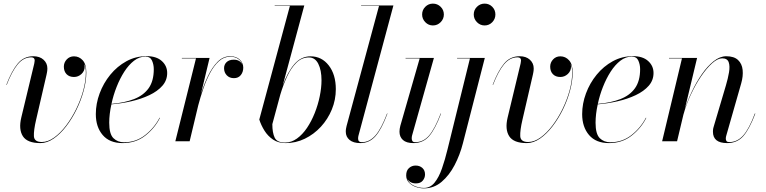

<svg xmlns="http://www.w3.org/2000/svg" viewBox="-20 -780 4228 1060"><path d="M179.5 -119.5Q165.5 -60 167.2 -28Q169 4 211 4Q244.5 4 279 -20.8Q313.5 -45.5 344.8 -86.8Q376 -128 400.8 -178.5Q425.5 -229 439.8 -281.2Q454 -333.5 454 -379Q454 -407 446 -427Q447.5 -420 447.5 -412Q447.5 -388 429.8 -371.5Q412 -355 388.5 -355Q362.5 -355 347.5 -370.5Q332.5 -386 332.5 -412Q332.5 -435 348.5 -452Q364.5 -469 388.5 -469Q417 -469 436.8 -447Q456.5 -425 456.5 -379Q456.5 -333.5 442.2 -280.5Q428 -227.5 403 -176.2Q378 -125 345.5 -82.8Q313 -40.5 276.5 -15.2Q240 10 203 10Q130.5 10 106.2 -28Q82 -66 97.5 -131L169 -428.5Q169.5 -433 170.5 -438Q171.5 -443 171.5 -446.5Q171.5 -463.5 152 -463.5Q109.5 -463.5 77.5 -424.5Q45.5 -385.5 17 -311.5L15 -312Q43.5 -387 77.2 -428.2Q111 -469.5 164 -469.5Q199.5 -469.5 220.5 -450.2Q241.5 -431 241.5 -402.5Q241.5 -391.5 239.8 -382.5Q238 -373.5 237 -368Z M583 -102.5Q583 -40 606.2 -17.2Q629.5 5.5 664.5 5.5Q730.5 5.5 781 -34Q831.5 -73.5 861 -130L863 -129Q834 -72 781.8 -31Q729.5 10 657 10Q585 10 547 -34.5Q509 -79 509 -150Q509 -207.5 530 -264.2Q551 -321 589 -367.5Q627 -414 678.2 -442Q729.5 -470 789.5 -470Q843.5 -470 873.2 -443.2Q903 -416.5 903 -377Q903 -336.5 876.2 -306.2Q849.5 -276 804.8 -254.8Q760 -233.5 705.2 -221Q650.5 -208.5 595 -204Q583 -149 583 -102.5ZM782.5 -467.5Q749.5 -467.5 720 -444.8Q690.5 -422 666.2 -384.2Q642 -346.5 623.8 -300.2Q605.5 -254 595.5 -206.5Q667.5 -212.5 720 -233Q772.5 -253.5 800.8 -293.2Q829 -333 829 -398Q829 -423.5 819.2 -445.5Q809.5 -467.5 782.5 -467.5Z M1062 -457.5H984V-460H1137L1089 -259.5Q1105 -311.5 1127.8 -359.5Q1150.5 -407.5 1181 -438.5Q1211.5 -469.5 1250.5 -469.5Q1284.5 -469.5 1303.8 -450.8Q1323 -432 1323 -406.5Q1323 -382.5 1309.5 -365.5Q1296 -348.5 1271.5 -348.5Q1247 -348.5 1232 -364.2Q1217 -380 1217 -403.5Q1217 -423.5 1231 -437Q1245 -450.5 1271 -450.5Q1303.5 -450.5 1317.5 -425Q1311.5 -443 1294.5 -455Q1277.5 -467 1250.5 -467Q1216 -467 1188.2 -441.8Q1160.5 -416.5 1139.2 -376.2Q1118 -336 1102 -289.2Q1086 -242.5 1074.5 -198.5L1027 0H948Z M1580.5 -747.5H1496.5V-750H1660L1541 -308.5Q1568.5 -383.5 1605.5 -426.2Q1642.5 -469 1694.5 -469Q1756 -469 1795 -418.8Q1834 -368.5 1834 -287.5Q1834 -229 1812 -175.5Q1790 -122 1751.5 -80.2Q1713 -38.5 1663 -14.2Q1613 10 1557 10Q1516.5 10 1487.8 -9.2Q1459 -28.5 1440.2 -58.5Q1421.5 -88.5 1411.5 -120ZM1483.5 -94.5Q1483.5 -47 1496.5 -20Q1509.5 7 1554 7Q1588.5 7 1619.2 -15Q1650 -37 1674.8 -73.8Q1699.5 -110.5 1717.5 -155.8Q1735.5 -201 1745.2 -248.2Q1755 -295.5 1755 -337Q1755 -392.5 1737.2 -427.8Q1719.5 -463 1685 -463Q1645.5 -463 1616 -433.5Q1586.5 -404 1564.8 -357Q1543 -310 1527.5 -257.5Z M2119 -153Q2087 -67 2053.2 -28.5Q2019.5 10 1969.5 10Q1930.5 10 1909.8 -7.5Q1889 -25 1889 -53Q1889 -63 1890.5 -70.8Q1892 -78.5 1893.5 -85L2072.5 -747.5H1973.5V-750H2152L1959 -31Q1957 -23.5 1957 -15Q1957 5 1977.5 5Q2020 5 2052.5 -32Q2085 -69 2117 -153.5Z M2310.5 -700Q2310.5 -725 2328 -742.5Q2345.5 -760 2370 -760Q2395 -760 2412.8 -742.5Q2430.5 -725 2430.5 -700Q2430.5 -675.5 2412.8 -657.5Q2395 -639.5 2370 -639.5Q2345.5 -639.5 2328 -657.5Q2310.5 -675.5 2310.5 -700ZM2415 -153Q2382.5 -67 2349.2 -28.5Q2316 10 2262.5 10Q2223.5 10 2204.5 -7.2Q2185.5 -24.5 2185.5 -53Q2185.5 -67.5 2190 -85L2297 -457.5H2219V-460H2375.5L2255 -32Q2253 -24.5 2253 -16Q2253 -7 2257 -1Q2261 5 2272.5 5Q2317 5 2348.8 -31.8Q2380.5 -68.5 2413 -153.5Z M2595.5 -700Q2595.5 -725 2613.2 -742.5Q2631 -760 2655.5 -760Q2680.5 -760 2697.8 -742.5Q2715 -725 2715 -700Q2715 -675.5 2697.8 -657.5Q2680.5 -639.5 2655.5 -639.5Q2631 -639.5 2613.2 -657.5Q2595.5 -675.5 2595.5 -700ZM2656.5 -460 2535.5 11.5Q2519.5 74.5 2490 131.2Q2460.5 188 2418 224Q2375.5 260 2320.5 260Q2297.5 260 2274.8 251.8Q2252 243.5 2237.2 227.5Q2222.5 211.5 2222.5 188.5Q2222.5 161.5 2238 147.8Q2253.5 134 2274.5 134Q2297 134 2311.8 147.2Q2326.5 160.5 2326.5 183Q2326.5 202 2314 217.2Q2301.5 232.5 2276.5 232.5Q2242.5 232.5 2228.5 207Q2237 231.5 2264 244.5Q2291 257.5 2320.5 257.5Q2355.5 257.5 2379.2 228.2Q2403 199 2420 150.2Q2437 101.5 2451 43.5L2574.5 -457.5H2503.5V-460Z M2864.5 -119.5Q2850.5 -60 2852.2 -28Q2854 4 2896 4Q2929.5 4 2964 -20.8Q2998.5 -45.5 3029.8 -86.8Q3061 -128 3085.8 -178.5Q3110.5 -229 3124.8 -281.2Q3139 -333.5 3139 -379Q3139 -407 3131 -427Q3132.5 -420 3132.5 -412Q3132.5 -388 3114.8 -371.5Q3097 -355 3073.5 -355Q3047.5 -355 3032.5 -370.5Q3017.5 -386 3017.5 -412Q3017.5 -435 3033.5 -452Q3049.5 -469 3073.5 -469Q3102 -469 3121.8 -447Q3141.5 -425 3141.5 -379Q3141.5 -333.5 3127.2 -280.5Q3113 -227.5 3088 -176.2Q3063 -125 3030.5 -82.8Q2998 -40.5 2961.5 -15.2Q2925 10 2888 10Q2815.5 10 2791.2 -28Q2767 -66 2782.5 -131L2854 -428.5Q2854.5 -433 2855.5 -438Q2856.5 -443 2856.5 -446.5Q2856.5 -463.5 2837 -463.5Q2794.5 -463.5 2762.5 -424.5Q2730.5 -385.5 2702 -311.5L2700 -312Q2728.5 -387 2762.2 -428.2Q2796 -469.5 2849 -469.5Q2884.5 -469.5 2905.5 -450.2Q2926.5 -431 2926.5 -402.5Q2926.5 -391.5 2924.8 -382.5Q2923 -373.5 2922 -368Z M3268 -102.5Q3268 -40 3291.2 -17.2Q3314.5 5.5 3349.5 5.5Q3415.5 5.5 3466 -34Q3516.5 -73.5 3546 -130L3548 -129Q3519 -72 3466.8 -31Q3414.5 10 3342 10Q3270 10 3232 -34.5Q3194 -79 3194 -150Q3194 -207.5 3215 -264.2Q3236 -321 3274 -367.5Q3312 -414 3363.2 -442Q3414.5 -470 3474.5 -470Q3528.5 -470 3558.2 -443.2Q3588 -416.5 3588 -377Q3588 -336.5 3561.2 -306.2Q3534.5 -276 3489.8 -254.8Q3445 -233.5 3390.2 -221Q3335.5 -208.5 3280 -204Q3268 -149 3268 -102.5ZM3467.5 -467.5Q3434.5 -467.5 3405 -444.8Q3375.5 -422 3351.2 -384.2Q3327 -346.5 3308.8 -300.2Q3290.5 -254 3280.5 -206.5Q3352.5 -212.5 3405 -233Q3457.5 -253.5 3485.8 -293.2Q3514 -333 3514 -398Q3514 -423.5 3504.2 -445.5Q3494.5 -467.5 3467.5 -467.5Z M3745 -457.5H3673.5V-460H3828.5L3761 -178.5Q3776 -225 3800.2 -275.8Q3824.5 -326.5 3855 -370.5Q3885.5 -414.5 3920 -442Q3954.5 -469.5 3989.5 -469.5Q4032.5 -469.5 4054.5 -448.8Q4076.5 -428 4080 -393.8Q4083.5 -359.5 4072 -319.5L3990 -32.5Q3987 -23.5 3987 -14.5Q3987 -6.5 3991 -1Q3995 4.5 4006 4.5Q4050.5 4.5 4083.2 -32.2Q4116 -69 4147.5 -153.5L4150 -153Q4117.5 -67 4083.5 -28.5Q4049.5 10 3994.5 10Q3916 10 3916 -53Q3916 -64 3917.8 -72.2Q3919.5 -80.5 3922 -87L3987.5 -308Q3999 -346.5 4004.8 -380.8Q4010.5 -415 4003 -436.5Q3995.5 -458 3967 -458Q3942 -458 3911.5 -430.8Q3881 -403.5 3850.5 -358.5Q3820 -313.5 3794.2 -258.2Q3768.5 -203 3753 -147L3718 0H3635.5Z"/></svg>

Font: Bodoni* 72pt
Style: Italic
Weight: 400
Italic angle: -13°
Version: Version 2.3